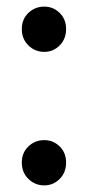

<svg xmlns="http://www.w3.org/2000/svg" viewBox="-20 -555 267 581"><path d="M114 -398Q86 -398 66 -417.5Q46 -437 46 -467Q46 -497 66 -516Q86 -535 114 -535Q141 -535 160.5 -516Q180 -497 180 -467Q180 -437 160.5 -417.5Q141 -398 114 -398ZM114 6Q86 6 66 -13.5Q46 -33 46 -63Q46 -93 66 -112Q86 -131 114 -131Q141 -131 160.5 -112Q180 -93 180 -63Q180 -33 160.5 -13.5Q141 6 114 6Z"/></svg>

Font: Montserrat Z Med
Style: Regular
Weight: 500
Designer: Julieta Ulanovsky
Foundry: Julieta Ulanovsky
Version: Version 8.000